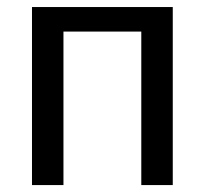

<svg xmlns="http://www.w3.org/2000/svg" viewBox="-20 -534 591 554"><path d="M72.3 -513.7H478.5V0H387.7V-442.9H163.1V0H72.3Z"/></svg>

Font: RobotoFlex
Style: Regular
Weight: 400
Designer: Berlow after Robertson
Foundry: Google
Version: Version 2.136